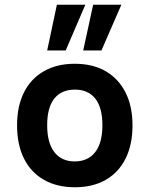

<svg xmlns="http://www.w3.org/2000/svg" viewBox="-20 -780 630 810"><path d="M296 10Q220 10 165 -21.5Q110 -53 81 -111.5Q52 -170 52 -251Q52 -332 81 -390Q110 -448 165 -479.5Q220 -511 295 -511Q372 -511 426 -479.5Q480 -448 509.5 -390Q539 -332 539 -251Q539 -170 510 -111.5Q481 -53 426.5 -21.5Q372 10 296 10ZM295 -99Q351 -99 381.5 -138Q412 -177 412 -252Q412 -326 382 -364Q352 -402 296 -402Q239 -402 209 -364Q179 -326 179 -252Q179 -177 209.5 -138Q240 -99 295 -99ZM331 -567 373 -760H492L408 -567ZM179 -567 220 -760H340L257 -567Z"/></svg>

Font: Nunito Sans 7pt SemiCondensed
Style: Bold
Weight: 700
Width: 4
Designer: Vernon Adams
Foundry: Vernon Adams
Version: Version 3.101;gftools[0.9.27]